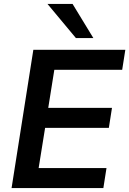

<svg xmlns="http://www.w3.org/2000/svg" viewBox="-20 -959 659 979"><path d="M39 0 150 -705H619L603 -603H257L226 -409H551L535 -307H210L177 -102H523L507 0ZM367 -765 222 -939H350L456 -765Z"/></svg>

Font: Nunito Sans 12pt ExtraLight 12pt
Style: Bold Italic
Weight: 700
Italic angle: -9°
Version: Version 3.101;gftools[0.9.27]